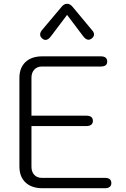

<svg xmlns="http://www.w3.org/2000/svg" viewBox="-20 -999 669 1019"><path d="M83 -116V-585Q83 -639 115 -669.5Q147 -700 205 -700H515Q549 -700 549 -672Q549 -646 515 -646H202Q177 -646 162 -629.5Q147 -613 147 -587V-385H439Q473 -385 473 -357Q473 -344 464 -337Q455 -330 439 -330H147V-114Q147 -87 162 -71Q177 -55 202 -55H537Q571 -55 571 -27Q571 -14 562 -7Q553 0 537 0H206Q148 0 115.5 -30.5Q83 -61 83 -116ZM193 -816Q193 -826 201 -837L307 -963Q320 -979 336 -979Q352 -979 365 -963L470 -837Q479 -827 479 -816Q479 -804 466 -794Q457 -788 450 -788Q436 -788 422 -806L336 -920L250 -806Q236 -787 221 -787Q214 -787 206 -793Q193 -803 193 -816Z"/></svg>

Font: Kodchasan Light
Style: Regular
Weight: 300
Version: Version 1.000; ttfautohint (v1.6)